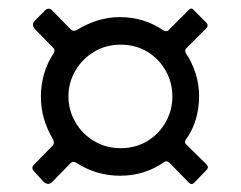

<svg xmlns="http://www.w3.org/2000/svg" viewBox="-20 -604 577 460"><path d="M268 -183Q210 -183 163 -214Q155 -219 149 -213L105 -168Q96 -159 85 -168L62 -193Q53 -202 62 -210L106 -255Q112 -262 106 -272Q93 -294 85.5 -319Q78 -344 78 -373Q78 -402 86 -428.5Q94 -455 109 -477Q113 -485 107 -490L63 -535Q55 -545 63 -554L87 -578Q96 -588 105 -579L150 -533Q156 -528 164 -532Q186 -546 212.5 -554.5Q239 -563 267 -563Q325 -563 372 -531Q379 -527 384 -532L432 -580Q439 -587 444 -580L475 -549Q480 -543 475 -537L426 -488Q422 -484 425 -477Q440 -455 448.5 -428.5Q457 -402 457 -373Q457 -344 449 -317.5Q441 -291 425 -269Q421 -263 426 -258L475 -210Q481 -203 475 -197L445 -166Q439 -160 433 -166L386 -214Q379 -220 374 -216Q351 -200 324.5 -191.5Q298 -183 268 -183ZM269 -249Q305 -249 333 -266Q361 -283 377 -311.5Q393 -340 393 -373Q393 -406 377 -434.5Q361 -463 333 -480Q305 -497 269 -497Q234 -497 205.5 -480Q177 -463 160.5 -434.5Q144 -406 144 -373Q144 -340 160.5 -311.5Q177 -283 205.5 -266Q234 -249 269 -249Z"/></svg>

Font: Libre Franklin
Style: Regular
Weight: 400
Designer: Pablo Impallari, Rodrigo Fuenzalida, Nhung Nguyen
Foundry: Impallari Type
Version: Version 3.000